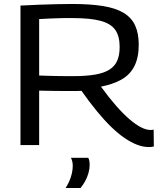

<svg xmlns="http://www.w3.org/2000/svg" viewBox="-20 -730 813 966"><path d="M730 10Q701 10 670.5 -1.5Q640 -13 607 -35.5Q574 -58 539.5 -91.5Q505 -125 467.5 -170.5Q430 -216 390 -273Q378 -272 361 -272Q344 -272 332 -272Q296 -272 256.5 -272.5Q217 -273 177 -274V0H83V-702Q138 -705 181.5 -706.5Q225 -708 264.5 -709Q304 -710 343 -710Q435 -710 499 -699.5Q563 -689 602.5 -665Q642 -641 660 -601.5Q678 -562 678 -505Q678 -440 656 -397Q634 -354 591.5 -330Q549 -306 488 -294Q528 -239 564 -198Q600 -157 631.5 -130Q663 -103 689.5 -89.5Q716 -76 738 -76Q740 -76 745 -76.5Q750 -77 753 -78L754 7Q750 8 743.5 9Q737 10 730 10ZM350 -347Q413 -347 457.5 -354.5Q502 -362 529.5 -379Q557 -396 569.5 -424Q582 -452 582 -494Q582 -548 560 -579.5Q538 -611 486.5 -625Q435 -639 346 -639Q320 -639 300.5 -639Q281 -639 263 -638Q245 -637 224.5 -636.5Q204 -636 177 -634V-350Q202 -349 224 -348.5Q246 -348 267.5 -347.5Q289 -347 309 -347Q329 -347 350 -347ZM310 216Q328 188 337 159Q346 130 346 104Q346 92 343.5 82Q341 72 337 64H424Q428 71 429.5 80Q431 89 431 99Q431 120 425 141Q419 162 409 180.5Q399 199 385 216Z"/></svg>

Font: Georama SemiExpanded
Style: Regular
Weight: 400
Width: 6
Designer: Jean-Baptiste Levee
Foundry: Production Type
Version: Version 1.001